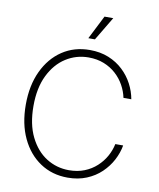

<svg xmlns="http://www.w3.org/2000/svg" viewBox="-100 -1019 916 1107"><g transform="rotate(10 357.5 -465.5)"><path d="M372.1 9.8Q280.8 9.8 210.9 -36.9Q141.1 -83.5 101.6 -167.2Q62 -251 62 -363.3Q62 -476.1 101.6 -560.1Q141.1 -644 210.9 -690.7Q280.8 -737.3 372.1 -737.3Q433.1 -737.3 482.2 -717.3Q531.2 -697.3 567.4 -663.1Q603.5 -628.9 625.7 -586.4Q647.9 -543.9 655.8 -499H609.9Q602.1 -536.6 582.8 -571.5Q563.5 -606.4 533.2 -634Q502.9 -661.6 462.4 -677.7Q421.9 -693.8 372.1 -693.8Q299.8 -693.8 239.5 -655.3Q179.2 -616.7 143.1 -543Q106.9 -469.2 106.9 -363.3Q106.9 -256.8 143.3 -183.1Q179.7 -109.4 239.7 -71.5Q299.8 -33.7 372.1 -33.7Q421.9 -33.7 462.4 -49.8Q502.9 -65.9 533.2 -93.8Q563.5 -121.6 582.8 -156.2Q602.1 -190.9 609.9 -228.5H655.8Q647.9 -184.1 625.7 -141.8Q603.5 -99.6 567.6 -65.2Q531.7 -30.8 482.4 -10.5Q433.1 9.8 372.1 9.8ZM350.6 -802.7 420.9 -941.4H472.2L389.2 -802.7Z"/></g></svg>

Font: Inter 18pt ExtraLight
Style: Regular
Weight: 250
Designer: Rasmus Andersson
Foundry: rsms
Version: Version 4.001;git-66647c0bb